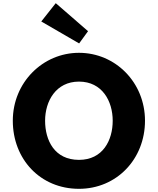

<svg xmlns="http://www.w3.org/2000/svg" viewBox="-20 -1172 992 1207"><path d="M263.5 -413C263.5 -536 331.5 -659 476.5 -659C622.5 -659 688.5 -536 688.5 -413C688.5 -290 626.5 -167 476.5 -167C322.5 -167 263.5 -290 263.5 -413ZM60.5 -413C60.5 -172 232.5 15 476.5 15C713.5 15 891.5 -172 891.5 -413C891.5 -654 705.5 -840 476.5 -840C249.5 -840 60.5 -654 60.5 -413ZM330.5 -1152 239.5 -1037 477.5 -899 533.5 -976Z"/></svg>

Font: Sztylet
Style: Bd
Weight: 700
Foundry: Cannot Into Space Fonts, PlusOne Fonts
Version: Version 0.12